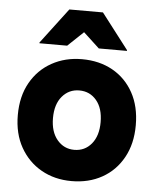

<svg xmlns="http://www.w3.org/2000/svg" viewBox="-52 -761 671 816"><g transform="rotate(5 283.5 -353.0)"><path d="M283.3 10Q210.8 10 154.2 -22.1Q97.5 -54.2 64.6 -112.5Q31.7 -170.8 31.7 -250Q31.7 -330 64.6 -388.3Q97.5 -446.7 154.6 -478.3Q211.7 -510 283.3 -510Q357.5 -510 414.2 -478.3Q470.8 -446.7 502.9 -388.3Q535 -330 535 -250Q535 -170.8 502.5 -112.1Q470 -53.3 413.3 -21.7Q356.7 10 283.3 10ZM283.3 -123.3Q328.3 -123.3 356.7 -157.5Q385 -191.7 385 -250Q385 -309.2 356.7 -342.9Q328.3 -376.7 283.3 -376.7Q239.2 -376.7 210.4 -342.9Q181.7 -309.2 181.7 -250Q181.7 -191.7 210.4 -157.5Q239.2 -123.3 283.3 -123.3ZM96.7 -561.7V-565L210.8 -715.8H354.2L470 -565V-561.7H350L281.7 -625L215 -561.7Z"/></g></svg>

Font: Funnel Sans Light ExtraBold
Style: Regular
Weight: 800
Version: Version 1.000